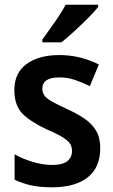

<svg xmlns="http://www.w3.org/2000/svg" viewBox="-20 -837 482 816"><path d="M406 -207Q406 -125 352.5 -83Q299 -41 201 -41Q151 -41 113.5 -49Q76 -57 42 -73V-181Q76 -162 119 -149Q162 -136 202 -136Q246 -136 266 -152Q286 -168 286 -196Q286 -211 279 -224Q272 -237 249 -252Q226 -267 179 -287Q110 -319 75.5 -354Q41 -389 41 -455Q41 -527 93 -565Q145 -603 233 -603Q320 -603 400 -563L362 -471Q329 -487 298 -497.5Q267 -508 232 -508Q160 -508 160 -460Q160 -444 168.5 -431.5Q177 -419 200 -406Q223 -393 266 -373Q308 -354 339.5 -332.5Q371 -311 388.5 -281.5Q406 -252 406 -207ZM397 -807Q382 -788 354 -760Q326 -732 295.5 -704Q265 -676 241 -657H160V-669Q184 -702 212.5 -742.5Q241 -783 259 -817H397Z"/></svg>

Font: Noto Sans Tamil UI SemiCondensed SemiBold
Style: Regular
Weight: 600
Width: 4
Designer: Jelle Bosma - Monotype Design Team
Foundry: Monotype Imaging Inc.
Version: Version 2.004; ttfautohint (v1.8.4.7-5d5b)